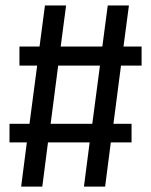

<svg xmlns="http://www.w3.org/2000/svg" viewBox="-20 -689 558 709"><path d="M502.9 -446.8H426.8L398.9 -231.9H465.8V-163.1H389.2L368.2 0H290L311 -163.1H157.2L136.2 0H58.1L79.1 -163.1H15.1V-231.9H88.9L117.2 -446.8H51.8V-517.1H126L146 -668.9H224.1L204.1 -517.1H357.9L377.9 -668.9H456.1L436 -517.1H502.9ZM167 -231.9H320.8L349.1 -446.8H194.8Z"/></svg>

Font: FiraGO
Style: Regular
Weight: 400
Designer: bBox Type
Foundry: bBox Type GmbH
Version: Version 1.001;PS 001.001;hotconv 1.0.88;makeotf.lib2.5.64775